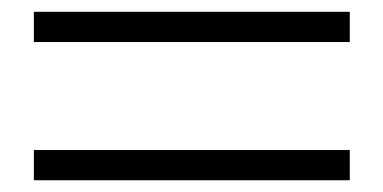

<svg xmlns="http://www.w3.org/2000/svg" viewBox="-20 -526 643 322"><path d="M566.6 -223.7H36.8V-274.4H566.6ZM566.6 -455.5H36.8V-506.2H566.6Z"/></svg>

Font: Noto Serif KR
Style: Regular
Weight: 200
Designer: Ryoko NISHIZUKA 西塚涼子 (kana & ideographs); Frank Grießhammer (Latin, Greek & Cyrillic); Wenlong ZHANG 张文龙 (bopomofo); San
Foundry: Adobe
Version: Version 2.001;hotconv 1.1.0;makeotfexe 2.6.0